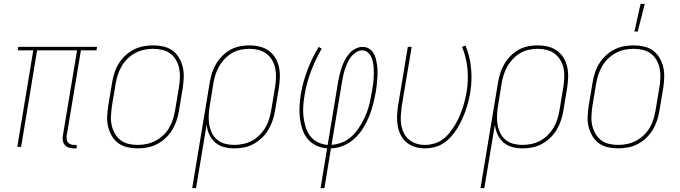

<svg xmlns="http://www.w3.org/2000/svg" viewBox="-20 -764 3540 999"><path d="M364 8Q350 8 338 4Q326 0 317.5 -9.5Q309 -19 307 -32Q305 -45 307 -58L381 -502H173L90 0H70L153 -502H72L75 -520H485L482 -502H401L327 -58Q326 -49 327 -39.5Q328 -30 333.5 -23Q339 -16 348 -13Q357 -10 367 -10H379V8Z M696 8Q669 8 642.5 2Q616 -4 595.5 -19Q575 -34 562 -56.5Q549 -79 542.5 -105Q536 -131 537.5 -158.5Q539 -186 543 -213L563 -333Q567 -358 575 -383.5Q583 -409 597 -432Q611 -455 631 -474Q651 -493 675 -505.5Q699 -518 725 -523Q751 -528 777 -528Q804 -528 830.5 -522Q857 -516 877.5 -501Q898 -486 911.5 -463.5Q925 -441 931 -415Q937 -389 936 -361.5Q935 -334 931 -307L911 -187Q907 -162 898.5 -136.5Q890 -111 876 -88Q862 -65 842 -46Q822 -27 798 -14.5Q774 -2 748 3Q722 8 696 8ZM697 -10Q720 -10 743.5 -15Q767 -20 789 -31.5Q811 -43 829.5 -60.5Q848 -78 860.5 -99.5Q873 -121 880 -144Q887 -167 891 -190L911 -310Q915 -334 916 -359Q917 -384 912.5 -407Q908 -430 896.5 -450.5Q885 -471 866.5 -485Q848 -499 824.5 -504.5Q801 -510 776 -510Q753 -510 729.5 -505Q706 -500 684.5 -488.5Q663 -477 644.5 -459.5Q626 -442 613.5 -420.5Q601 -399 593.5 -376Q586 -353 582 -330L562 -210Q559 -186 557.5 -161Q556 -136 561 -113Q566 -90 577.5 -69.5Q589 -49 607 -35Q625 -21 648.5 -15.5Q672 -10 697 -10Z M980 215 1071 -333Q1075 -358 1082.5 -382.5Q1090 -407 1103.5 -430Q1117 -453 1136 -472.5Q1155 -492 1178.5 -505Q1202 -518 1227.5 -523Q1253 -528 1278 -528Q1305 -528 1331.5 -521.5Q1358 -515 1378.5 -500Q1399 -485 1412.5 -463Q1426 -441 1431.5 -415Q1437 -389 1436 -361.5Q1435 -334 1431 -307L1411 -187Q1407 -162 1398.5 -137Q1390 -112 1376.5 -89Q1363 -66 1343 -47Q1323 -28 1299.5 -15Q1276 -2 1250 3Q1224 8 1199 8Q1171 8 1145 1Q1119 -6 1099.5 -23Q1080 -40 1069 -64Q1058 -88 1055 -115L1000 215ZM1198 -10Q1221 -10 1245 -15Q1269 -20 1290.5 -31.5Q1312 -43 1330 -61Q1348 -79 1360.5 -100Q1373 -121 1380 -144Q1387 -167 1391 -190L1411 -310Q1415 -334 1416 -359Q1417 -384 1412.5 -407Q1408 -430 1396.5 -450Q1385 -470 1367 -484Q1349 -498 1325.5 -504Q1302 -510 1277 -510Q1255 -510 1231.5 -505Q1208 -500 1187.5 -488Q1167 -476 1149.5 -458Q1132 -440 1120 -419Q1108 -398 1101 -375.5Q1094 -353 1090 -330L1071 -211Q1067 -187 1066 -162.5Q1065 -138 1069 -115Q1073 -92 1083 -71.5Q1093 -51 1110.5 -36.5Q1128 -22 1151 -16Q1174 -10 1198 -10Z M1648 215 1682 8Q1652 6 1625 -7Q1598 -20 1580 -42Q1562 -64 1553 -92Q1544 -120 1540.5 -150Q1537 -180 1538.5 -211Q1540 -242 1545 -273Q1556 -337 1579.5 -399.5Q1603 -462 1638 -520L1654 -511Q1621 -454 1598 -393Q1575 -332 1565 -271Q1560 -242 1558 -213.5Q1556 -185 1559 -157.5Q1562 -130 1570 -104Q1578 -78 1593.5 -57Q1609 -36 1633.5 -24Q1658 -12 1685 -10L1740 -343Q1744 -362 1748.5 -380.5Q1753 -399 1759.5 -417.5Q1766 -436 1775.5 -453.5Q1785 -471 1798.5 -486.5Q1812 -502 1830 -511Q1848 -520 1867 -520Q1884 -520 1898.5 -512Q1913 -504 1922 -490Q1931 -476 1935 -460Q1939 -444 1941.5 -427.5Q1944 -411 1944.5 -394Q1945 -377 1943.5 -359.5Q1942 -342 1940.5 -324.5Q1939 -307 1936 -290Q1930 -257 1922 -224.5Q1914 -192 1901.5 -160.5Q1889 -129 1870.5 -99Q1852 -69 1826 -44.5Q1800 -20 1767.5 -6.5Q1735 7 1702 8L1668 215ZM1705 -10Q1728 -12 1751 -19.5Q1774 -27 1794 -41.5Q1814 -56 1829.5 -75Q1845 -94 1857.5 -115Q1870 -136 1880 -158Q1890 -180 1896.5 -202.5Q1903 -225 1907.5 -247.5Q1912 -270 1916 -293Q1919 -309 1921 -324Q1923 -339 1924 -354.5Q1925 -370 1925 -385.5Q1925 -401 1924 -415.5Q1923 -430 1919.5 -444.5Q1916 -459 1909.5 -472Q1903 -485 1891 -493.5Q1879 -502 1864 -502Q1848 -502 1832.5 -492Q1817 -482 1806 -468Q1795 -454 1788 -438Q1781 -422 1775.5 -406Q1770 -390 1766.5 -373.5Q1763 -357 1760 -340Z M2191 8Q2164 8 2139.5 0.5Q2115 -7 2096 -22.5Q2077 -38 2065.5 -60.5Q2054 -83 2049.5 -108Q2045 -133 2046 -160Q2047 -187 2051 -213L2102 -520H2122L2070 -210Q2067 -186 2065.5 -162.5Q2064 -139 2067.5 -116.5Q2071 -94 2080.5 -73.5Q2090 -53 2107 -38.5Q2124 -24 2145.5 -17Q2167 -10 2191 -10Q2214 -10 2237.5 -16.5Q2261 -23 2281 -37Q2301 -51 2316.5 -70Q2332 -89 2345 -110Q2358 -131 2368 -153Q2378 -175 2385.5 -197Q2393 -219 2398.5 -241.5Q2404 -264 2408 -287Q2418 -348 2412 -408Q2406 -468 2384 -520L2402 -527Q2425 -472 2431 -410Q2437 -348 2427 -284Q2423 -260 2417 -236Q2411 -212 2402.5 -188Q2394 -164 2383 -140.5Q2372 -117 2358.5 -95Q2345 -73 2327 -53Q2309 -33 2287 -18.5Q2265 -4 2240 2Q2215 8 2191 8Z M2480 215 2571 -333Q2575 -358 2582.5 -382.5Q2590 -407 2603.5 -430Q2617 -453 2636 -472.5Q2655 -492 2678.5 -505Q2702 -518 2727.5 -523Q2753 -528 2778 -528Q2805 -528 2831.5 -521.5Q2858 -515 2878.5 -500Q2899 -485 2912.5 -463Q2926 -441 2931.5 -415Q2937 -389 2936 -361.5Q2935 -334 2931 -307L2911 -187Q2907 -162 2898.5 -137Q2890 -112 2876.5 -89Q2863 -66 2843 -47Q2823 -28 2799.5 -15Q2776 -2 2750 3Q2724 8 2699 8Q2671 8 2645 1Q2619 -6 2599.5 -23Q2580 -40 2569 -64Q2558 -88 2555 -115L2500 215ZM2698 -10Q2721 -10 2745 -15Q2769 -20 2790.5 -31.5Q2812 -43 2830 -61Q2848 -79 2860.5 -100Q2873 -121 2880 -144Q2887 -167 2891 -190L2911 -310Q2915 -334 2916 -359Q2917 -384 2912.5 -407Q2908 -430 2896.5 -450Q2885 -470 2867 -484Q2849 -498 2825.5 -504Q2802 -510 2777 -510Q2755 -510 2731.5 -505Q2708 -500 2687.5 -488Q2667 -476 2649.5 -458Q2632 -440 2620 -419Q2608 -398 2601 -375.5Q2594 -353 2590 -330L2571 -211Q2567 -187 2566 -162.5Q2565 -138 2569 -115Q2573 -92 2583 -71.5Q2593 -51 2610.5 -36.5Q2628 -22 2651 -16Q2674 -10 2698 -10Z M3281 -600 3313 -744H3335L3298 -600ZM3196 8Q3169 8 3142.5 2Q3116 -4 3095.5 -19Q3075 -34 3062 -56.5Q3049 -79 3042.5 -105Q3036 -131 3037.5 -158.5Q3039 -186 3043 -213L3063 -333Q3067 -358 3075 -383.5Q3083 -409 3097 -432Q3111 -455 3131 -474Q3151 -493 3175 -505.5Q3199 -518 3225 -523Q3251 -528 3277 -528Q3304 -528 3330.5 -522Q3357 -516 3377.5 -501Q3398 -486 3411.5 -463.5Q3425 -441 3431 -415Q3437 -389 3436 -361.5Q3435 -334 3431 -307L3411 -187Q3407 -162 3398.5 -136.5Q3390 -111 3376 -88Q3362 -65 3342 -46Q3322 -27 3298 -14.5Q3274 -2 3248 3Q3222 8 3196 8ZM3197 -10Q3220 -10 3243.5 -15Q3267 -20 3289 -31.5Q3311 -43 3329.5 -60.5Q3348 -78 3360.5 -99.5Q3373 -121 3380 -144Q3387 -167 3391 -190L3411 -310Q3415 -334 3416 -359Q3417 -384 3412.5 -407Q3408 -430 3396.5 -450.5Q3385 -471 3366.5 -485Q3348 -499 3324.5 -504.5Q3301 -510 3276 -510Q3253 -510 3229.5 -505Q3206 -500 3184.5 -488.5Q3163 -477 3144.5 -459.5Q3126 -442 3113.5 -420.5Q3101 -399 3093.5 -376Q3086 -353 3082 -330L3062 -210Q3059 -186 3057.5 -161Q3056 -136 3061 -113Q3066 -90 3077.5 -69.5Q3089 -49 3107 -35Q3125 -21 3148.5 -15.5Q3172 -10 3197 -10Z"/></svg>

Font: Iosevka SS18 Thin
Style: Italic
Weight: 100
Italic angle: -9°
Monospace: yes
Designer: Belleve Invis
Foundry: Belleve Invis
Version: Version 25.1.1; ttfautohint (v1.8.4)